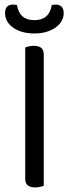

<svg xmlns="http://www.w3.org/2000/svg" viewBox="-20 -813 302 838"><path d="M171 -2Q166 0 156 2.5Q146 5 134 5Q90 5 90 -32V-606Q95 -608 105.5 -610.5Q116 -613 128 -613Q171 -613 171 -576ZM130 -725Q195 -725 206 -791Q210 -792 214 -792.5Q218 -793 223 -793Q239 -793 248.5 -784Q258 -775 258 -755Q258 -739 250 -723.5Q242 -708 226 -695.5Q210 -683 186 -675Q162 -667 130 -667Q97 -667 73 -675Q49 -683 33 -695.5Q17 -708 9.5 -724Q2 -740 2 -755Q2 -793 37 -793Q46 -793 54 -791Q65 -725 130 -725Z"/></svg>

Font: Baloo Thambi 2
Style: Regular
Weight: 400
Designer: Aadarsh Rajan and Ek Type
Foundry: Ek Type
Version: Version 1.640;hotconv 1.0.111;makeotfexe 2.5.65597; ttfautoh